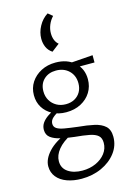

<svg xmlns="http://www.w3.org/2000/svg" viewBox="-147 -789 776 1148"><g transform="rotate(-15 241.5 -215.0)"><path d="M211 289Q161 289 121 274.5Q81 260 58.5 232Q36 204 36 166Q36 121 77.5 76Q119 31 204 -3L221 15Q162 45 133.5 80.5Q105 116 105 153Q105 196 139.5 219.5Q174 243 228 243Q274 243 311.5 226Q349 209 371 180Q393 151 393 115Q393 85 376 70Q359 55 324 48Q289 41 233 36Q189 31 151 22.5Q113 14 90 -3Q67 -20 67 -52Q67 -75 79.5 -93.5Q92 -112 115 -128Q138 -144 169 -159L188 -139Q162 -127 143.5 -111Q125 -95 125 -74Q125 -55 140.5 -44.5Q156 -34 188 -28.5Q220 -23 269 -17Q325 -12 367.5 -2.5Q410 7 434 29Q458 51 458 95Q458 150 424.5 194Q391 238 335 263.5Q279 289 211 289ZM225 -119Q177 -119 140.5 -138.5Q104 -158 83.5 -191Q63 -224 63 -267Q63 -312 86 -347Q109 -382 148.5 -402.5Q188 -423 238 -423Q310 -423 355 -382.5Q400 -342 400 -277Q400 -232 378 -196.5Q356 -161 316.5 -140Q277 -119 225 -119ZM235 -166Q266 -166 289.5 -179Q313 -192 326 -215Q339 -238 339 -268Q339 -316 308 -346Q277 -376 228 -376Q182 -376 153 -348.5Q124 -321 124 -275Q124 -243 138.5 -218.5Q153 -194 178 -180Q203 -166 235 -166ZM315 -363 299 -396 464 -408V-363ZM269 -719 297 -696Q278 -676 267.5 -650.5Q257 -625 257 -599Q257 -575 264.5 -556.5Q272 -538 286 -527L238 -490Q214 -506 203.5 -530Q193 -554 193 -582Q193 -621 213.5 -659Q234 -697 269 -719Z"/></g></svg>

Font: Ysabeau Office
Style: Regular
Weight: 400
Designer: Christian Thalmann (Catharsis Fonts)
Version: Version 2.001;gftools[0.9.30]; featfreeze: tnum,lnum,ss02